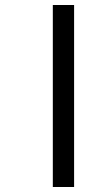

<svg xmlns="http://www.w3.org/2000/svg" viewBox="-20 -682 398 767"><path d="M191 -662H276V65H191Z"/></svg>

Font: Noto Serif Sinhala ExtraBold
Style: Regular
Weight: 800
Designer: Jelle Bosma - Monotype Design Team
Foundry: Monotype Imaging Inc.
Version: Version 2.007; ttfautohint (v1.8.4.7-5d5b)